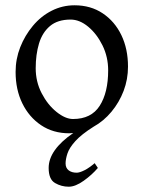

<svg xmlns="http://www.w3.org/2000/svg" viewBox="-20 -489 543 726"><path d="M350 146Q328 172 296.5 194.5Q265 217 240 217Q212 217 188 203Q164 189 164 146Q164 78 257 14Q254 14 250 14.5Q246 15 242 15Q181 15 135.5 -15.5Q90 -46 64.5 -98Q39 -150 39 -217Q39 -266 56.5 -310.5Q74 -355 104.5 -391.5Q135 -428 175.5 -448.5Q216 -469 262 -469Q323 -469 368.5 -438.5Q414 -408 439 -356Q464 -304 464 -237Q464 -189 447.5 -145.5Q431 -102 401.5 -66.5Q372 -31 334 -10Q288 19 265 44.5Q242 70 235 91.5Q228 113 228 129Q228 146 239.5 155Q251 164 270 164Q281 164 299 155Q317 146 338 128ZM247 -415Q198 -415 169 -390.5Q140 -366 127.5 -324.5Q115 -283 115 -231Q115 -180 137.5 -136.5Q160 -93 193.5 -66Q227 -39 256 -39Q325 -39 357 -89Q389 -139 389 -223Q389 -274 367.5 -317.5Q346 -361 313.5 -388Q281 -415 247 -415Z"/></svg>

Font: ChillKai
Style: Regular
Weight: 400
Designer: ChillType
Foundry: 寒蝉字型
Version: Version 2.000